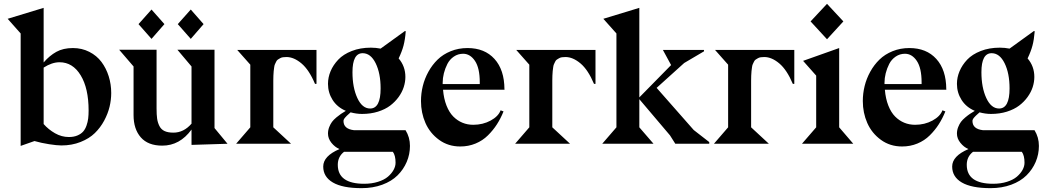

<svg xmlns="http://www.w3.org/2000/svg" viewBox="-20 -751 5480 1003"><path d="M208 -397.9V-103Q232.9 -74.7 267.3 -54.9Q301.8 -35.2 339.8 -35.2Q365.2 -35.2 384.3 -43.2Q403.3 -51.3 414.3 -63.7Q425.3 -76.2 431.9 -95Q438.5 -113.8 440.7 -132.3Q442.9 -150.9 442.9 -173.8Q442.9 -289.6 401.4 -357.7Q359.9 -425.8 291 -425.8Q251.5 -425.8 208 -397.9ZM20 -652.8 208 -710V-424.8Q238.8 -460.4 274.4 -480.2Q310.1 -500 360.8 -500Q407.7 -500 446.5 -480.2Q485.4 -460.4 510 -427.5Q534.7 -394.5 547.9 -352.5Q561 -310.5 561 -265.1Q561 -230 552.5 -193.8Q543.9 -157.7 524.2 -120.8Q504.4 -84 475.3 -55.7Q446.3 -27.3 400.9 -9.3Q355.5 8.8 300.8 8.8Q277.3 8.8 236.6 2.4Q195.8 -3.9 160.2 -14.2L87.9 11.2V-576.2Z M703.6 -625 771.5 -701.2 838.9 -625 771.5 -547.9ZM908.7 -625 976.6 -701.2 1043.5 -625 976.6 -547.9ZM797.9 -491.2V-184.1Q797.9 -151.9 800.8 -131.3Q803.7 -110.8 812.7 -92.8Q821.8 -74.7 839.6 -66.4Q857.4 -58.1 885.7 -58.1Q939.9 -58.1 980.5 -105V-403.8L906.7 -491.2H1100.6V-82L1168.5 0L980.5 5.9V-74.2Q919.4 9.8 827.6 9.8Q753.4 9.8 715.6 -33.4Q677.7 -76.7 677.7 -149.9V-403.8L602.5 -491.2Z M1633.3 -313H1625.5Q1594.7 -386.2 1554.9 -419.7Q1515.1 -453.1 1476.6 -453.1Q1466.3 -453.1 1458 -451.9Q1449.7 -450.7 1443.1 -446.8Q1436.5 -442.9 1431.4 -439.7Q1426.3 -436.5 1422.6 -428.7Q1418.9 -420.9 1416.3 -415.5Q1413.6 -410.2 1412.1 -398.2Q1410.6 -386.2 1409.7 -378.9Q1408.7 -371.6 1408.2 -355.5Q1407.7 -339.4 1407.7 -330.1Q1407.7 -320.8 1407.7 -300.8V-85.9L1500.5 0H1213.4L1287.6 -85.9V-413.1L1219.2 -490.2H1633.3Z M1874.5 -473.1Q1821.3 -473.1 1821.3 -374Q1821.3 -293.9 1846.7 -239Q1872.1 -184.1 1913.6 -184.1Q1968.3 -184.1 1968.3 -289.1Q1968.3 -368.2 1942.4 -420.7Q1916.5 -473.1 1874.5 -473.1ZM2032.2 42H1777.3Q1744.6 67.4 1744.6 109.9Q1744.6 209 1882.3 209Q1922.4 209 1954.8 198.7Q1987.3 188.5 2006.6 171.9Q2025.9 155.3 2036.1 136.5Q2046.4 117.7 2046.4 99.1Q2046.4 61 2032.2 42ZM1968.3 -497.1 2095.2 -588.9 2099.6 -587.9Q2096.2 -543.5 2087.9 -512.5Q2079.6 -481.4 2062.5 -445.8Q2097.7 -404.8 2097.7 -349.1Q2097.7 -322.8 2089.1 -296.1Q2080.6 -269.5 2062.3 -244.1Q2043.9 -218.8 2018.1 -199.2Q1992.2 -179.7 1954.3 -167.7Q1916.5 -155.8 1871.6 -155.8Q1842.3 -155.8 1811.5 -164.1Q1809.6 -162.1 1802.5 -156Q1795.4 -149.9 1792 -146.5Q1788.6 -143.1 1783.7 -137.7Q1778.8 -132.3 1776.6 -127.7Q1774.4 -123 1774.4 -119.1Q1774.4 -77.1 1829.6 -70.8H2098.6Q2121.6 -33.7 2121.6 11.2Q2121.6 55.2 2104.7 94.7Q2087.9 134.3 2056.9 165Q2025.9 195.8 1977.1 213.9Q1928.2 231.9 1868.7 231.9Q1769.5 231.9 1719 202.4Q1668.5 172.9 1668.5 119.1Q1668.5 64 1753.4 27.8Q1729.5 17.6 1711.4 -4.9Q1693.4 -27.3 1693.4 -53.2Q1693.4 -70.8 1699.7 -86.9Q1706.1 -103 1714.4 -114.3Q1722.7 -125.5 1737.3 -137.7Q1752 -149.9 1761.2 -156Q1770.5 -162.1 1786.6 -171.9Q1741.7 -190.9 1717.5 -229Q1693.4 -267.1 1693.4 -313Q1693.4 -346.7 1707 -379.2Q1720.7 -411.6 1747.1 -439.5Q1773.4 -467.3 1817.6 -484.6Q1861.8 -502 1917.5 -502Q1942.9 -502 1968.3 -497.1Z M2292.5 -312H2486.3V-320.8Q2486.3 -395.5 2461.2 -432.9Q2436 -470.2 2399.4 -470.2Q2372.6 -470.2 2350.8 -455.3Q2329.1 -440.4 2317.1 -417Q2305.2 -393.6 2298.8 -368.2Q2292.5 -342.8 2292.5 -318.8ZM2616.2 -283.2H2615.2V-282.2H2294.4Q2298.3 -235.4 2312.5 -199.5Q2326.7 -163.6 2348.1 -142.1Q2369.6 -120.6 2395.8 -109.9Q2421.9 -99.1 2452.1 -99.1Q2502.4 -99.1 2543 -121.1Q2583.5 -143.1 2595.2 -174.8L2610.4 -168.9Q2595.7 -132.3 2575.9 -101.6Q2556.2 -70.8 2528.8 -43.7Q2501.5 -16.6 2464.4 -1.2Q2427.2 14.2 2384.3 14.2Q2321.3 14.2 2273.7 -20.5Q2226.1 -55.2 2202.6 -108.4Q2179.2 -161.6 2179.2 -223.1Q2179.2 -262.7 2188.7 -301.5Q2198.2 -340.3 2218 -376.2Q2237.8 -412.1 2266.1 -439.7Q2294.4 -467.3 2334.7 -483.6Q2375 -500 2422.4 -500Q2511.7 -500 2563.2 -443.1Q2614.7 -386.2 2615.2 -285.2Z M3090.8 -313H3083Q3052.2 -386.2 3012.5 -419.7Q2972.7 -453.1 2934.1 -453.1Q2923.8 -453.1 2915.5 -451.9Q2907.2 -450.7 2900.6 -446.8Q2894 -442.9 2888.9 -439.7Q2883.8 -436.5 2880.1 -428.7Q2876.5 -420.9 2873.8 -415.5Q2871.1 -410.2 2869.6 -398.2Q2868.2 -386.2 2867.2 -378.9Q2866.2 -371.6 2865.7 -355.5Q2865.2 -339.4 2865.2 -330.1Q2865.2 -320.8 2865.2 -300.8V-85.9L2958 0H2670.9L2745.1 -85.9V-413.1L2676.8 -490.2H3090.8Z M3319.8 -710V-242.2L3485.8 -411.1L3442.9 -490.2H3657.7V-482.9L3554.2 -421.9L3410.2 -292L3604 -71.8L3685.1 -8.8V0H3507.8L3480 -43.9L3319.8 -232.9V-85.9L3394 0H3126L3200.2 -85.9V-576.2L3131.8 -652.8Z M4129.4 -313H4121.6Q4090.8 -386.2 4051 -419.7Q4011.2 -453.1 3972.7 -453.1Q3962.4 -453.1 3954.1 -451.9Q3945.8 -450.7 3939.2 -446.8Q3932.6 -442.9 3927.5 -439.7Q3922.4 -436.5 3918.7 -428.7Q3915 -420.9 3912.4 -415.5Q3909.7 -410.2 3908.2 -398.2Q3906.7 -386.2 3905.8 -378.9Q3904.8 -371.6 3904.3 -355.5Q3903.8 -339.4 3903.8 -330.1Q3903.8 -320.8 3903.8 -300.8V-85.9L3996.6 0H3709.5L3783.7 -85.9V-413.1L3715.3 -490.2H4129.4Z M4214.4 -639.2 4300.3 -731 4385.7 -639.2 4300.3 -545.9ZM4175.3 -433.1 4363.8 -500V-85.9L4437.5 0H4169.4L4243.7 -85.9V-356Z M4600.6 -312H4794.4V-320.8Q4794.4 -395.5 4769.3 -432.9Q4744.1 -470.2 4707.5 -470.2Q4680.7 -470.2 4658.9 -455.3Q4637.2 -440.4 4625.2 -417Q4613.3 -393.6 4606.9 -368.2Q4600.6 -342.8 4600.6 -318.8ZM4924.3 -283.2H4923.3V-282.2H4602.5Q4606.4 -235.4 4620.6 -199.5Q4634.8 -163.6 4656.2 -142.1Q4677.7 -120.6 4703.9 -109.9Q4730 -99.1 4760.3 -99.1Q4810.5 -99.1 4851.1 -121.1Q4891.6 -143.1 4903.3 -174.8L4918.5 -168.9Q4903.8 -132.3 4884 -101.6Q4864.3 -70.8 4836.9 -43.7Q4809.6 -16.6 4772.5 -1.2Q4735.4 14.2 4692.4 14.2Q4629.4 14.2 4581.8 -20.5Q4534.2 -55.2 4510.7 -108.4Q4487.3 -161.6 4487.3 -223.1Q4487.3 -262.7 4496.8 -301.5Q4506.3 -340.3 4526.1 -376.2Q4545.9 -412.1 4574.2 -439.7Q4602.5 -467.3 4642.8 -483.6Q4683.1 -500 4730.5 -500Q4819.8 -500 4871.3 -443.1Q4922.9 -386.2 4923.3 -285.2Z M5160.2 -473.1Q5106.9 -473.1 5106.9 -374Q5106.9 -293.9 5132.3 -239Q5157.7 -184.1 5199.2 -184.1Q5253.9 -184.1 5253.9 -289.1Q5253.9 -368.2 5228 -420.7Q5202.1 -473.1 5160.2 -473.1ZM5317.9 42H5063Q5030.3 67.4 5030.3 109.9Q5030.3 209 5168 209Q5208 209 5240.5 198.7Q5272.9 188.5 5292.2 171.9Q5311.5 155.3 5321.8 136.5Q5332 117.7 5332 99.1Q5332 61 5317.9 42ZM5253.9 -497.1 5380.9 -588.9 5385.3 -587.9Q5381.8 -543.5 5373.5 -512.5Q5365.2 -481.4 5348.1 -445.8Q5383.3 -404.8 5383.3 -349.1Q5383.3 -322.8 5374.8 -296.1Q5366.2 -269.5 5347.9 -244.1Q5329.6 -218.8 5303.7 -199.2Q5277.8 -179.7 5240 -167.7Q5202.1 -155.8 5157.2 -155.8Q5127.9 -155.8 5097.2 -164.1Q5095.2 -162.1 5088.1 -156Q5081.1 -149.9 5077.6 -146.5Q5074.2 -143.1 5069.3 -137.7Q5064.5 -132.3 5062.3 -127.7Q5060.1 -123 5060.1 -119.1Q5060.1 -77.1 5115.2 -70.8H5384.3Q5407.2 -33.7 5407.2 11.2Q5407.2 55.2 5390.4 94.7Q5373.5 134.3 5342.5 165Q5311.5 195.8 5262.7 213.9Q5213.9 231.9 5154.3 231.9Q5055.2 231.9 5004.6 202.4Q4954.1 172.9 4954.1 119.1Q4954.1 64 5039.1 27.8Q5015.1 17.6 4997.1 -4.9Q4979 -27.3 4979 -53.2Q4979 -70.8 4985.4 -86.9Q4991.7 -103 5000 -114.3Q5008.3 -125.5 5022.9 -137.7Q5037.6 -149.9 5046.9 -156Q5056.2 -162.1 5072.3 -171.9Q5027.3 -190.9 5003.2 -229Q4979 -267.1 4979 -313Q4979 -346.7 4992.7 -379.2Q5006.3 -411.6 5032.7 -439.5Q5059.1 -467.3 5103.3 -484.6Q5147.5 -502 5203.1 -502Q5228.5 -502 5253.9 -497.1Z"/></svg>

Font: Bluu Next
Style: Bold
Weight: 700
Designer: Jean-Baptiste Morizot, Igor Stepanchenko (Cyrillic)
Foundry: Igor Stepanchenko
Version: Version 1.005